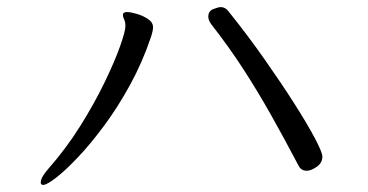

<svg xmlns="http://www.w3.org/2000/svg" viewBox="-20 -583 1040 542"><path d="M890 -141Q890 -123 874 -112Q858 -101 846 -101Q830 -101 823 -115Q782 -193 744.5 -259.5Q707 -326 666.5 -388.5Q626 -451 576 -515Q568 -526 568 -536Q568 -552 582.5 -557.5Q597 -563 603 -563Q616 -563 625 -551Q678 -485 725.5 -417.5Q773 -350 810 -292Q847 -234 868.5 -193.5Q890 -153 890 -141ZM102 -61Q95 -61 95 -68Q95 -82 116 -106Q167 -164 207 -228Q247 -292 275.5 -351Q304 -410 319 -452.5Q334 -495 334 -509Q334 -521 330.5 -528Q327 -535 327 -540Q327 -543 328 -545Q331 -549 339 -549Q348 -549 365.5 -544Q383 -539 397.5 -529.5Q412 -520 412 -506Q412 -496 406 -478Q382 -407 347.5 -344Q313 -281 274.5 -229Q236 -177 200.5 -139.5Q165 -102 138.5 -81.5Q112 -61 102 -61Z"/></svg>

Font: Klee One SemiBold
Style: Regular
Weight: 600
Designer: Fontworks Inc.
Foundry: Fontworks Inc.
Version: Version 1.00;January 12, 2022;FontCreator 13.0.0.2683 64-bit